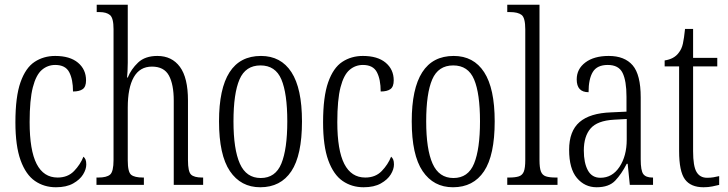

<svg xmlns="http://www.w3.org/2000/svg" viewBox="-20 -780 3073 810"><path d="M216 10Q166 10 127.5 -16.5Q89 -43 67 -103.5Q45 -164 45 -264Q45 -372 66.5 -433Q88 -494 126 -519Q164 -544 213 -544Q275 -544 309 -515.5Q343 -487 343 -441Q343 -414 329 -404Q315 -394 288 -394Q288 -445 272 -475.5Q256 -506 213 -506Q181 -506 156.5 -485Q132 -464 118.5 -411.5Q105 -359 105 -265Q105 -146 134.5 -88.5Q164 -31 223 -31Q266 -31 292.5 -58.5Q319 -86 332 -119Q338 -114 341 -106.5Q344 -99 344 -86Q344 -66 330.5 -44Q317 -22 288.5 -6Q260 10 216 10Z M387 0V-31H395Q430 -31 444.5 -43.5Q459 -56 459 -105V-657Q459 -704 444 -716.5Q429 -729 400 -729H388V-760H519V-515Q519 -497 518 -479.5Q517 -462 516 -453H519Q533 -488 562.5 -516Q592 -544 644 -544Q705 -544 739 -498Q773 -452 773 -356V-104Q773 -56 786 -43.5Q799 -31 833 -31H837V0H713V-355Q713 -424 692.5 -461.5Q672 -499 621 -499Q570 -499 544.5 -454.5Q519 -410 519 -326V-103Q519 -54 533.5 -42.5Q548 -31 583 -31H587V0Z M1078 10Q996 10 950 -58Q904 -126 904 -268Q904 -544 1081 -544Q1165 -544 1209.5 -475.5Q1254 -407 1254 -268Q1254 -125 1209 -57.5Q1164 10 1078 10ZM1080 -29Q1142 -29 1167 -90Q1192 -151 1192 -268Q1192 -386 1167 -445Q1142 -504 1079 -504Q1016 -504 990.5 -445Q965 -386 965 -268Q965 -150 992 -89.5Q1019 -29 1080 -29Z M1514 10Q1464 10 1425.5 -16.5Q1387 -43 1365 -103.5Q1343 -164 1343 -264Q1343 -372 1364.5 -433Q1386 -494 1424 -519Q1462 -544 1511 -544Q1573 -544 1607 -515.5Q1641 -487 1641 -441Q1641 -414 1627 -404Q1613 -394 1586 -394Q1586 -445 1570 -475.5Q1554 -506 1511 -506Q1479 -506 1454.5 -485Q1430 -464 1416.5 -411.5Q1403 -359 1403 -265Q1403 -146 1432.5 -88.5Q1462 -31 1521 -31Q1564 -31 1590.5 -58.5Q1617 -86 1630 -119Q1636 -114 1639 -106.5Q1642 -99 1642 -86Q1642 -66 1628.5 -44Q1615 -22 1586.5 -6Q1558 10 1514 10Z M1891 10Q1809 10 1763 -58Q1717 -126 1717 -268Q1717 -544 1894 -544Q1978 -544 2022.5 -475.5Q2067 -407 2067 -268Q2067 -125 2022 -57.5Q1977 10 1891 10ZM1893 -29Q1955 -29 1980 -90Q2005 -151 2005 -268Q2005 -386 1980 -445Q1955 -504 1892 -504Q1829 -504 1803.5 -445Q1778 -386 1778 -268Q1778 -150 1805 -89.5Q1832 -29 1893 -29Z M2120 0V-31H2127Q2154 -31 2169 -36Q2184 -41 2190 -56.5Q2196 -72 2196 -105V-656Q2196 -705 2180.5 -717Q2165 -729 2132 -729H2120V-760H2256V-105Q2256 -72 2262 -56.5Q2268 -41 2283 -36Q2298 -31 2325 -31H2332V0Z M2497 10Q2447 10 2414 -29Q2381 -68 2381 -148Q2381 -227 2425 -265Q2469 -303 2559 -306L2623 -309V-372Q2623 -439 2606.5 -472.5Q2590 -506 2544 -506Q2499 -506 2481 -476.5Q2463 -447 2463 -391Q2413 -391 2413 -445Q2413 -489 2449.5 -516.5Q2486 -544 2548 -544Q2615 -544 2649 -504.5Q2683 -465 2683 -369V-108Q2683 -60 2694 -45.5Q2705 -31 2732 -31H2735V0H2637L2628 -89H2624Q2602 -46 2575.5 -18Q2549 10 2497 10ZM2513 -30Q2563 -30 2593.5 -76Q2624 -122 2624 -191V-278L2570 -275Q2500 -271 2471.5 -238Q2443 -205 2443 -145Q2443 -93 2460 -61.5Q2477 -30 2513 -30Z M2948 10Q2894 10 2869.5 -23.5Q2845 -57 2845 -143V-500H2784V-525Q2824 -531 2843 -557Q2856 -573 2861 -596Q2866 -619 2870 -658H2904V-536H3006V-500H2904V-142Q2904 -79 2918.5 -54.5Q2933 -30 2963 -30Q2978 -30 2989.5 -32Q3001 -34 3014 -37V0Q3002 3 2985 6.5Q2968 10 2948 10Z"/></svg>

Font: Noto Serif Ethiopic ExtraCondensed Light
Style: Regular
Weight: 300
Width: 2
Designer: Monotype Design Team
Foundry: Monotype Imaging Inc.
Version: Version 2.102; ttfautohint (v1.8.4.7-5d5b)